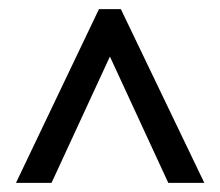

<svg xmlns="http://www.w3.org/2000/svg" viewBox="-20 -733 482 421"><path d="M15 -332H93L221 -609L349 -332H428L245 -713H197Z"/></svg>

Font: Noto Sans Lao Looped ExtraCondensed
Style: Regular
Weight: 400
Width: 2
Designer: Mark Frömberg, Ben Mitchell
Foundry: The Fontpad Ltd
Version: Version 1.003